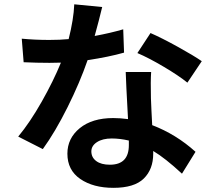

<svg xmlns="http://www.w3.org/2000/svg" viewBox="-20 -819 1017 900"><path d="M82 -637.7Q143.6 -631.8 210.9 -631.8Q261.7 -631.8 301.8 -635.7Q325.2 -728.5 328.1 -798.8L459 -786.1Q444.3 -724.6 423.8 -650.4Q498 -664.1 557.6 -681.6L561.5 -572.3Q489.3 -551.8 390.6 -537.1Q354.5 -432.6 296.9 -316.9Q239.3 -201.2 180.7 -120.1L65.4 -178.7Q121.1 -246.1 175.8 -342.8Q230.5 -439.5 265.6 -525.4Q248 -524.4 211.9 -524.4Q152.3 -524.4 90.8 -527.3ZM295.9 -98.6Q295.9 -170.9 354 -218.3Q412.1 -265.6 510.7 -265.6Q543 -265.6 580.1 -260.7Q570.3 -438.5 569.3 -481.4H688.5Q685.5 -440.4 687.5 -358.4Q687.5 -344.7 689.9 -301.3Q692.4 -257.8 693.4 -232.4Q805.7 -189.5 896.5 -107.4L833 -4.9Q753.9 -78.1 698.2 -111.3V-98.6Q698.2 -25.4 653.8 18.1Q609.4 61.5 511.7 61.5Q417 61.5 356.4 20Q295.9 -21.5 295.9 -98.6ZM408.2 -109.4Q408.2 -81.1 431.2 -64Q454.1 -46.9 495.1 -46.9Q584 -46.9 584 -138.7V-160.2Q542 -169.9 503.9 -169.9Q460.9 -169.9 434.6 -152.8Q408.2 -135.7 408.2 -109.4ZM624 -570.3 685.5 -664.1Q737.3 -641.6 812.5 -600.1Q887.7 -558.6 925.8 -532.2L858.4 -431.6Q817.4 -464.8 747.1 -506.3Q676.8 -547.9 624 -570.3Z"/></svg>

Font: Min Sans Bold
Style: Regular
Weight: 700
Designer: Jinseong-Kim, NotoSansCJK, Nunito
Foundry: Jinseong-Kim
Version: Version 1.400;Glyphs 3.1.2 (3151)